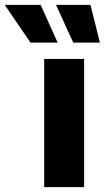

<svg xmlns="http://www.w3.org/2000/svg" viewBox="-130 -774 434 794"><path d="M52.7 -530.3H217.8V0H52.7ZM-110.4 -753.9H38.1L108.4 -597.7H-3.9ZM101.6 -753.9H244.1L283.2 -597.7H172.9Z"/></svg>

Font: Pretendard Std ExtraBold
Style: Regular
Weight: 800
Designer: Base glyphs from Inter by Rasmus Andersson; Hangeul glyphs from Noto Sans CJK(Source Han Sans) by Jang Soo-young and Kan
Foundry: Kil Hyung-jin
Version: Version 1.309